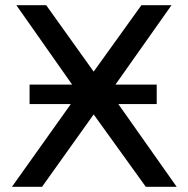

<svg xmlns="http://www.w3.org/2000/svg" viewBox="-20 -720 724 740"><path d="M661 0H542L341 -279L142 0H26L253 -319H94V-394H258L43 -700H158L341 -444L525 -700H641L425 -394H584V-319H436Z"/></svg>

Font: Argentum Novus
Style: Regular
Weight: 400
Designer: Julieta Ulanovsky
Foundry: Julieta Ulanovsky
Version: Version 7.20;July 27, 2021;FontCreator 13.0.0.2683 64-bit